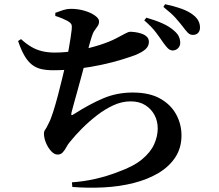

<svg xmlns="http://www.w3.org/2000/svg" viewBox="-20 -839 1040 913"><path d="M800 -599Q787 -600 777 -610.5Q767 -621 755 -638Q741 -659 721 -685.5Q701 -712 666 -742L676 -755Q718 -743 752 -728Q786 -713 809 -692Q825 -678 831 -664Q837 -650 837 -635Q837 -620 826.5 -609.5Q816 -599 800 -599ZM322 28Q379 24 434 11.5Q489 -1 540 -21Q614 -47 655 -81Q696 -115 713 -153Q730 -191 730 -228Q730 -263 715 -291.5Q700 -320 671.5 -338.5Q643 -357 601 -357Q560 -357 519.5 -338.5Q479 -320 441 -290.5Q403 -261 370.5 -228.5Q338 -196 314 -166Q304 -155 296 -140Q288 -125 278.5 -114.5Q269 -104 254 -104Q238 -104 223 -120.5Q208 -137 198.5 -160Q189 -183 189 -204Q189 -215 195 -222.5Q201 -230 211 -252Q221 -270 232.5 -306Q244 -342 255.5 -385.5Q267 -429 277 -471Q287 -513 294 -543Q301 -575 306.5 -604Q312 -633 315.5 -658Q319 -683 321 -699Q323 -717 319 -724Q315 -731 302 -739Q291 -745 277 -751Q263 -757 243 -763V-778Q264 -786 281.5 -791.5Q299 -797 317 -797Q351 -797 381.5 -788Q412 -779 431.5 -765Q451 -751 451 -738Q451 -724 444.5 -715Q438 -706 429.5 -694Q421 -682 415 -661Q408 -639 400.5 -609.5Q393 -580 385 -543Q377 -513 367.5 -477.5Q358 -442 348.5 -408Q339 -374 331.5 -347Q324 -320 320 -304Q318 -294 320 -292Q322 -290 331 -296Q406 -344 471 -371.5Q536 -399 611 -399Q691 -399 742 -370Q793 -341 818 -294.5Q843 -248 843 -195Q843 -136 814 -91.5Q785 -47 734 -16.5Q683 14 616.5 31Q550 48 475 52Q400 56 324 50ZM233 -505Q201 -505 176.5 -510.5Q152 -516 132.5 -531Q113 -546 97 -573Q81 -600 66 -644L80 -653Q104 -631 128.5 -616.5Q153 -602 180.5 -595.5Q208 -589 239 -589Q293 -589 348 -599Q403 -609 452 -624.5Q501 -640 533 -657Q563 -673 577.5 -680.5Q592 -688 598 -688Q609 -688 623.5 -686Q638 -684 653 -679Q668 -674 678 -664.5Q688 -655 688 -640Q688 -620 672.5 -605.5Q657 -591 623 -577Q599 -568 558.5 -555.5Q518 -543 465.5 -531.5Q413 -520 353.5 -512.5Q294 -505 233 -505ZM897 -673Q883 -673 872.5 -684Q862 -695 848 -714Q834 -732 815 -753.5Q796 -775 757 -806L765 -819Q808 -810 841.5 -798Q875 -786 896 -770Q915 -756 923 -740.5Q931 -725 931 -708Q931 -692 922 -682.5Q913 -673 897 -673Z"/></svg>

Font: Noto Serif SC ExtraLight
Style: Bold
Weight: 700
Version: Version 2.002-H1;hotconv 1.1.0;makeotfexe 2.6.0